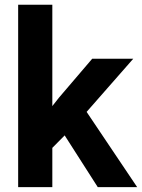

<svg xmlns="http://www.w3.org/2000/svg" viewBox="-20 -770 584 790"><path d="M544.4 0 336.4 -309.6 528.3 -528.3H359.4L222.2 -367.7L195.3 -333.5V-750.5H54.7V0H195.3V-161.6L246.1 -212.9L382.3 0Z"/></svg>

Font: Vazirmatn
Style: Bold
Weight: 700
Designer: Saber Rastikerdar
Foundry: Saber Rastikerdar
Version: Version 33.003